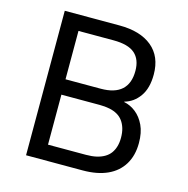

<svg xmlns="http://www.w3.org/2000/svg" viewBox="-104 -805 885 905"><g transform="rotate(15 338.5 -352.5)"><path d="M102 0V-705H369Q471 -705 528 -658Q585 -611 585 -523Q585 -456 556.5 -416Q528 -376 484 -364V-362Q515 -356 541.5 -335Q568 -314 584.5 -279Q601 -244 601 -193Q601 -132 574.5 -88.5Q548 -45 498.5 -22.5Q449 0 378 0ZM189 -75H374Q403 -75 425 -80Q447 -85 464 -95Q481 -105 491.5 -119.5Q502 -134 507.5 -153Q513 -172 513 -195Q513 -221 507 -241Q501 -261 490 -276Q479 -291 462.5 -300.5Q446 -310 424 -314.5Q402 -319 376 -319H189ZM189 -394H361Q429 -394 463 -425Q497 -456 497 -517Q497 -573 464.5 -601.5Q432 -630 360 -630H189Z"/></g></svg>

Font: Nunito Sans 7pt SemiCondensed
Style: Regular
Weight: 400
Width: 4
Designer: Vernon Adams
Foundry: Vernon Adams
Version: Version 3.101;gftools[0.9.27]